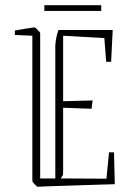

<svg xmlns="http://www.w3.org/2000/svg" viewBox="-20 -706 508 736"><path d="M37 -572V-589Q43 -590 60 -593Q77 -596 93.5 -598.5Q110 -601 113 -601Q115 -601 124.5 -591.5Q134 -582 134 -579V-22H192V-529Q192 -537 194.5 -554Q197 -571 204 -591H412L406 -469H387L380 -560L222 -569V-318L335 -321L331 -289L222 -293V-48Q222 -40 221.5 -37Q221 -34 213 -22L388 -21L398 -122H417L420 0Q345 2 292 4Q239 6 199 7Q159 8 124 10Q122 10 113 0.5Q104 -9 104 -12V-569ZM150 -664V-686H368V-664Z"/></svg>

Font: Grenze Gotisch Thin
Style: Regular
Weight: 100
Designer: Renata Polastri
Foundry: Omnibus-Type
Version: Version 1.001